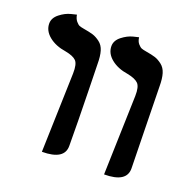

<svg xmlns="http://www.w3.org/2000/svg" viewBox="-106 -669 770 778"><g transform="rotate(20 278.5 -279.5)"><path d="M153.8 5.9 164.1 -335.9Q165 -376 152.1 -389.4Q139.2 -402.8 105 -409.2Q60.1 -416 32 -439Q3.9 -461.9 3.9 -493.2Q3.9 -517.1 26.9 -535.2Q49.8 -553.2 73.7 -559.1L97.2 -564.9Q100.1 -547.9 108.6 -537.8Q117.2 -527.8 123.5 -525.4Q129.9 -522.9 141.1 -521Q169.9 -516.1 184.6 -511.5Q199.2 -506.8 215.1 -494.9Q231 -482.9 237.5 -461.4Q244.1 -439.9 244.1 -405.8Q245.1 -366.7 246.6 -295.4Q248 -224.1 249 -165.5Q250 -106.9 250 -55.2Q251 5.9 153.8 5.9ZM421.9 5.9 432.1 -335.9Q433.1 -376 419.4 -389.4Q405.8 -402.8 373 -409.2Q328.1 -416 300 -439Q272 -461.9 272 -493.2Q272 -517.1 294.9 -535.2Q317.9 -553.2 341.3 -559.1L365.2 -564.9Q367.2 -547.9 376 -537.8Q384.8 -527.8 391.4 -525.4Q397.9 -522.9 409.2 -521Q438 -516.1 452.4 -511.5Q466.8 -506.8 482.4 -494.9Q498 -482.9 504.6 -461.4Q511.2 -439.9 511.2 -405.8Q512.2 -346.7 514.6 -229.2Q517.1 -111.8 518.1 -55.2Q519 5.9 421.9 5.9Z"/></g></svg>

Font: Linux Libertine
Style: Bold
Weight: 700
Designer: Philipp H. Poll
Foundry: Philipp H. Poll
Version: Version 5.0.3